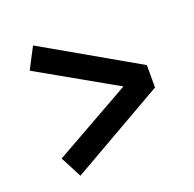

<svg xmlns="http://www.w3.org/2000/svg" viewBox="-103 -691 775 766"><g transform="rotate(-20 284.5 -308.5)"><path d="M66 -122 396 -308 66 -495 113 -585 513 -356V-261L113 -32Z"/></g></svg>

Font: Maitree Semibold
Style: Regular
Weight: 600
Designer: CadsonDemak Team
Foundry: CadsonDemak
Version: Version 1.000